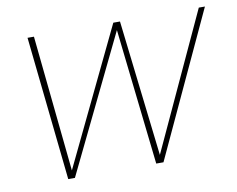

<svg xmlns="http://www.w3.org/2000/svg" viewBox="-63 -598 837 679"><g transform="rotate(-10 356.0 -258.5)"><path d="M130 0 75 -517H98L148 -28L383 -517H407L464 -28L690 -517H712L472 0H446L391 -489L154 0Z"/></g></svg>

Font: DM Sans 11pt Thin
Style: Italic
Weight: 250
Italic angle: -10°
Version: Version 4.004;gftools[0.9.30]